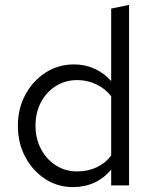

<svg xmlns="http://www.w3.org/2000/svg" viewBox="-20 -757 622 784"><path d="M278 7Q215 7 164 -26.5Q113 -60 83 -116.5Q53 -173 53 -243Q53 -314 83.5 -370.5Q114 -427 166 -460.5Q218 -494 282 -494Q327 -494 366 -476.5Q405 -459 434 -426V-722L507 -737V0H434V-65Q406 -30 366 -11.5Q326 7 278 7ZM296 -57Q339 -57 375 -74Q411 -91 434 -122V-364Q410 -395 373.5 -412.5Q337 -430 296 -430Q247 -430 208.5 -406Q170 -382 147.5 -340Q125 -298 125 -244Q125 -191 147.5 -148.5Q170 -106 208.5 -81.5Q247 -57 296 -57Z"/></svg>

Font: Red Hat Text VF
Style: Regular
Weight: 300
Designer: Pentagram, MCKL
Foundry: Pentagram, MCKL
Version: Version 1.023